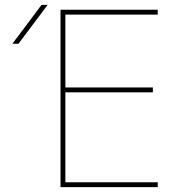

<svg xmlns="http://www.w3.org/2000/svg" viewBox="-20 -770 750 790"><path d="M249 -390V-20H629V0H229V-730H629V-710H249V-410H609V-390ZM56 -590H31L151 -750H176Z"/></svg>

Font: M PLUS 1p Thin
Style: Regular
Weight: 250
Version: Version 1.062